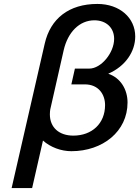

<svg xmlns="http://www.w3.org/2000/svg" viewBox="-20 -754 706 974"><path d="M474 -734C330 -734 236 -660 207 -533L39 200H143L198 -41C236 -7 290 13 342 13C501 13 627 -87 627 -234C627 -300 592 -359 529 -380C617 -418 666 -493 666 -569C666 -663 588 -734 474 -734ZM459 -651C519 -651 559 -613 559 -557C559 -486 493 -406 433 -406H360L342 -326H410C481 -326 513 -274 513 -221C513 -127 446 -66 352 -66C280 -66 233 -107 233 -174C233 -184 234 -193 235 -199L303 -499C324 -591 383 -651 459 -651Z"/></svg>

Font: Perun Medium Italic
Style: Regular
Weight: 500
Italic angle: -12°
Foundry: Copyright (c) Stefan Peev, Context Ltd, 2016
Version: Version 1.026